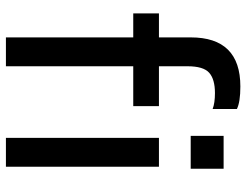

<svg xmlns="http://www.w3.org/2000/svg" viewBox="-114 -738 852 665"><g transform="rotate(90 312.5 -406.0)"><path d="M210 -530H348V-441H210V0H110V-441H27V-530H110V-640Q110 -812 280 -812Q334 -812 358 -800V-716Q337 -724 303 -724Q255 -724 232.5 -704Q210 -684 210 -629ZM565 -640H451V-754H565ZM458 -530H558V0H458Z"/></g></svg>

Font: Coupeur_Texte
Style: Regular
Weight: 400
Designer: Léa Rolland
Version: Version 1.000;PS 001.000;hotconv 1.0.88;makeotf.lib2.5.64775